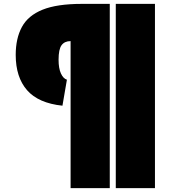

<svg xmlns="http://www.w3.org/2000/svg" viewBox="-20 -760 900 990"><path d="M577 210V-740H779V210ZM325 -349 302 -215Q178 -228 119.5 -295Q61 -362 61 -477Q61 -562 93 -621Q125 -680 199.5 -710Q274 -740 402 -740H546V210H344V-548Q313 -548 297.5 -527Q282 -506 282 -452Q282 -408 294 -381.5Q306 -355 325 -349Z"/></svg>

Font: Georama Expanded Black
Style: Regular
Weight: 900
Width: 7
Designer: Jean-Baptiste Levee
Foundry: Production Type
Version: Version 1.000